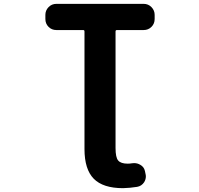

<svg xmlns="http://www.w3.org/2000/svg" viewBox="-20 -775 1040 1002"><path d="M622.1 207Q517.6 207 469.2 157.7Q420.9 108.4 420.9 2.9V-610.4Q420.9 -618.2 414.1 -618.2H274.4Q250 -618.2 233.4 -634.8Q216.8 -651.4 216.8 -675.8V-697.3Q216.8 -720.7 233.4 -737.8Q250 -754.9 274.4 -754.9H729.5Q753.9 -754.9 770.5 -737.8Q787.1 -720.7 787.1 -697.3V-675.8Q787.1 -651.4 770.5 -634.8Q753.9 -618.2 729.5 -618.2H589.8Q583 -618.2 583 -610.4V-2.9Q583 46.9 596.7 62.5Q610.4 79.1 646.5 79.1Q658.2 79.1 668.9 77.1Q673.8 76.2 679.7 76.2Q697.3 76.2 711.9 85Q731.4 95.7 736.3 117.2L739.3 131.8Q741.2 138.7 741.2 145.5Q741.2 161.1 732.4 175.8Q718.8 196.3 695.3 200.2Q658.2 206.1 622.1 207Z"/></svg>

Font: Rounded Mgen+ 2m bold
Style: Bold
Weight: 700
Designer: [Source Han Sans]
Ryoko NISHIZUKA  (kana & ideographs); Paul D. Hunt (Latin, Greek & Cyrillic); Wenlong ZHANG  (bopomofo
Version: Version 1.059.20150602